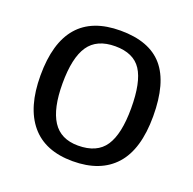

<svg xmlns="http://www.w3.org/2000/svg" viewBox="-103 -642 761 756"><g transform="rotate(20 278.0 -264.0)"><path d="M514.2 -264.6Q514.2 -126 453.1 -58.1Q392.1 9.8 275.9 9.8Q160.2 9.8 101.1 -60.8Q42 -131.3 42 -264.6Q42 -538.1 278.8 -538.1Q399.9 -538.1 457 -471.4Q514.2 -404.8 514.2 -264.6ZM421.9 -264.6Q421.9 -374 389.4 -423.6Q356.9 -473.1 280.3 -473.1Q203.1 -473.1 168.7 -422.6Q134.3 -372.1 134.3 -264.6Q134.3 -160.2 168.2 -107.7Q202.1 -55.2 274.9 -55.2Q354 -55.2 387.9 -106Q421.9 -156.7 421.9 -264.6Z"/></g></svg>

Font: Liberation Sans
Style: Regular
Weight: 400
Designer: Steve Matteson
Foundry: Ascender Corporation
Version: Version 2.00.1